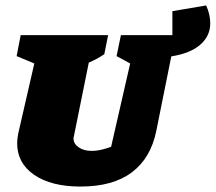

<svg xmlns="http://www.w3.org/2000/svg" viewBox="-20 -673 792 705"><path d="M276 12Q168 12 105.5 -31Q43 -74 43 -147Q43 -155 44 -164Q45 -173 47 -183L106 -440L41 -467L56 -544H377L363 -474Q348 -464 336 -457.5Q324 -451 306 -443L251 -171Q250 -167 250 -167Q250 -167 250 -164Q250 -145 269 -132Q288 -119 316 -119Q336 -119 355.5 -124Q375 -129 388 -134L458 -440L408 -467L424 -544H613V-632L737 -653Q752 -620 752 -587Q752 -541 715.5 -509Q679 -477 609 -466L554 -193Q534 -93 464.5 -40.5Q395 12 276 12Z"/></svg>

Font: Piazzolla SC Black
Style: Italic
Weight: 900
Italic angle: -11.3°
Designer: Juan Pablo del Peral
Foundry: Huerta Tipografica
Version: Version 1.330